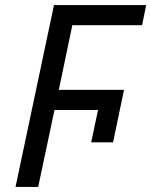

<svg xmlns="http://www.w3.org/2000/svg" viewBox="-20 -734 594 754"><path d="M41 0 192 -714H554L538 -635H264L211 -381H467L424 -175H338L365 -302H194L130 0Z"/></svg>

Font: Noto Sans
Style: Italic
Weight: 400
Italic angle: -12°
Designer: Monotype Design Team
Foundry: Monotype Imaging Inc.
Version: Version 2.013; ttfautohint (v1.8.4.7-5d5b)